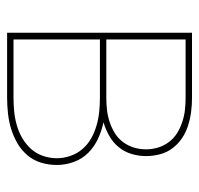

<svg xmlns="http://www.w3.org/2000/svg" viewBox="-30 -530 560 540"><g transform="rotate(90 250.0 -260.0)"><path d="M72 0V-520H255Q275 -520 294.5 -517.5Q314 -515 333 -509Q352 -503 368.5 -492Q385 -481 397 -465Q409 -449 414 -429.5Q419 -410 419 -391Q419 -370 413 -350Q407 -330 394 -314Q381 -298 362.5 -287.5Q344 -277 324 -271Q348 -266 370.5 -255.5Q393 -245 410 -228Q427 -211 435.5 -187.5Q444 -164 444 -140Q444 -117 437.5 -95.5Q431 -74 416.5 -57Q402 -40 383 -29Q364 -18 343 -11.5Q322 -5 299.5 -2.5Q277 0 255 0ZM91 -279H255Q273 -279 290 -281Q307 -283 323.5 -288.5Q340 -294 354.5 -303Q369 -312 379.5 -326Q390 -340 395 -356.5Q400 -373 400 -391Q400 -408 395 -424.5Q390 -441 379.5 -455Q369 -469 354.5 -478Q340 -487 323.5 -492.5Q307 -498 290 -500Q273 -502 255 -502H91ZM91 -18H255Q275 -18 294.5 -20Q314 -22 333 -27.5Q352 -33 369 -43Q386 -53 399 -67.5Q412 -82 418.5 -101Q425 -120 425 -140Q425 -159 418.5 -178Q412 -197 399 -212Q386 -227 369 -236.5Q352 -246 333 -251.5Q314 -257 294.5 -259Q275 -261 255 -261H91Z"/></g></svg>

Font: Iosevka Thin
Style: Regular
Weight: 100
Monospace: yes
Designer: Belleve Invis
Foundry: Belleve Invis
Version: Version 32.5.0; ttfautohint (v1.8.4)